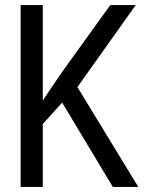

<svg xmlns="http://www.w3.org/2000/svg" viewBox="-20 -734 603 754"><path d="M61 0V-714H148V-339Q165 -365 184 -393Q203 -421 225 -453L413 -714H513L284 -392L523 0H423L224 -331L148 -247V0Z"/></svg>

Font: Noto Sans Mono SemiCondensed
Style: Regular
Weight: 400
Width: 4
Designer: Monotype Design Team
Foundry: Monotype Imaging Inc.
Version: Version 2.010